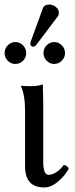

<svg xmlns="http://www.w3.org/2000/svg" viewBox="-25 -804 326 835"><path d="M189 -784.2Q205.1 -784.2 218 -773.7Q231 -763.2 231 -749Q231 -737.8 225.1 -731L132.8 -608.9Q127 -601.1 121.1 -601.1Q106.9 -601.1 106.9 -613.8Q106.9 -617.7 108.9 -624L161.1 -767.1Q167 -784.2 189 -784.2ZM-4.9 -573.2Q-4.9 -593.3 9 -607.2Q22.9 -621.1 42 -621.1Q61 -621.1 75 -606.9Q88.9 -592.8 88.9 -573.2Q88.9 -554.2 75.4 -540Q62 -525.9 42 -525.9Q22 -525.9 8.5 -540Q-4.9 -554.2 -4.9 -573.2ZM164.1 -573.2Q164.1 -593.3 178 -607.2Q191.9 -621.1 210.9 -621.1Q230 -621.1 243.9 -606.9Q257.8 -592.8 257.8 -573.2Q257.8 -554.2 243.9 -540Q230 -525.9 210.9 -525.9Q191.9 -525.9 178 -540Q164.1 -554.2 164.1 -573.2ZM84 -321.8Q84 -391.6 65.9 -429.2L67.9 -431.2Q80.1 -429.2 110.8 -429.2Q140.6 -429.2 161.1 -437Q163.1 -375 163.1 -342.8V-99.1Q163.1 -43.9 186 -43.9Q219.2 -43.9 252.9 -86.9Q270 -83 273.9 -69.8Q255.9 -37.6 226.3 -13.2Q196.8 11.2 167 11.2Q84 11.2 84 -81.1Z"/></svg>

Font: Linux Libertine O
Style: Regular
Weight: 400
Designer: Philipp H. Poll
Foundry: Philipp H. Poll
Version: Version 5.3.0